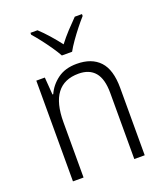

<svg xmlns="http://www.w3.org/2000/svg" viewBox="-140 -859 817 953"><g transform="rotate(-20 268.0 -382.5)"><path d="M296 -542Q375 -542 417 -497Q459 -452 459 -356V0H404V-349Q404 -423 374.5 -458Q345 -493 288 -493Q136 -493 136 -292V0H80V-532H125L132 -440H136Q155 -483 195 -512.5Q235 -542 296 -542ZM242 -606Q230 -628 211 -655.5Q192 -683 171.5 -709.5Q151 -736 134 -755V-765H171Q195 -743 221 -713.5Q247 -684 269 -655Q292 -685 317 -712Q342 -739 368 -765H406V-755Q388 -735 367 -708.5Q346 -682 327 -655Q308 -628 296 -606Z"/></g></svg>

Font: Noto Sans Arabic SemCond Light
Style: Regular
Weight: 300
Width: 4
Designer: Monotype Design Team, Nadine Chahine, Nizar Qandah and Khaled Hosny
Foundry: Monotype Imaging Inc.
Version: Version 2.012; ttfautohint (v1.8.4.7-5d5b)